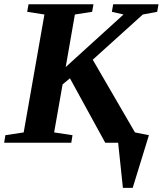

<svg xmlns="http://www.w3.org/2000/svg" viewBox="-27 -675 770 908"><path d="M531.7 0H470.7L303.7 -304.7L269 -275.9L229 -48.8L315.9 -35.6L310.1 0H-7.3L-1.5 -35.6L85 -48.8L183.1 -606.4L101.6 -619.1L107.9 -654.8H415L408.7 -619.1L327.1 -606.4L283.7 -357.9L557.1 -606.4L502 -619.1L508.3 -654.8H722.7L716.3 -619.1L648.4 -606.4L411.6 -392.6L611.3 -48.8L677.2 -35.6L600.6 213.4H554.2Z"/></svg>

Font: Tinos
Style: Bold Italic
Weight: 700
Italic angle: -16.333°
Designer: Steve Matteson
Foundry: Monotype Imaging Inc.
Version: Version 1.23